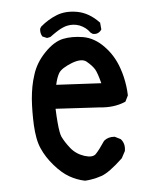

<svg xmlns="http://www.w3.org/2000/svg" viewBox="-49 -682 597 724"><g transform="rotate(-5 250.0 -320.0)"><path d="M243.2 0Q212.9 -6.3 185.5 -22Q158.2 -37.6 130.4 -69.6Q102.5 -101.6 87.4 -136.2Q79.6 -153.8 75.4 -176Q71.3 -198.2 69.8 -225.1Q67.4 -278.3 70.8 -324.7Q72.8 -348.1 76.9 -370.6Q81.1 -393.1 88.4 -415Q95.2 -437 107.4 -457.3Q119.6 -477.5 137.2 -495.6Q172.9 -532.7 208 -540Q242.2 -546.9 283.7 -540Q294.4 -538.1 304.7 -534.4Q314.9 -530.8 324.7 -525.1Q334.5 -519.5 343.8 -512.2Q353 -504.9 361.8 -495.6Q379.4 -477.5 392.3 -456.1Q405.3 -434.6 413.6 -410.2Q419.4 -394 423.3 -377.2Q427.2 -360.4 429.7 -343Q432.1 -325.7 432.6 -307.6V-306.2L432.1 -305.2L422.4 -285.6L421.4 -283.7L419.4 -282.7Q377 -264.6 322.8 -270.5L156.7 -279.8Q157.7 -251 159.7 -228.8Q161.6 -206.5 164.1 -193.1Q166.5 -179.7 169.4 -173.3Q174.3 -163.1 181.6 -151.6Q189 -140.1 198.7 -127.9Q218.3 -103.5 250 -93.3Q279.8 -84 292.5 -96.2Q307.1 -111.3 328.1 -143.1L328.6 -143.6L329.1 -144Q344.7 -157.2 368.7 -155.3H369.6L370.6 -154.8L390.1 -145L391.1 -144.5L392.1 -143.6Q407.7 -126 403.3 -99.6V-98.6L402.8 -97.7L389.2 -72.3L388.7 -71.8L387.7 -70.8Q335.9 -22 306.6 -12.2Q296.9 -8.8 286.6 -6.3Q276.4 -3.9 265.9 -2.2Q255.4 -0.5 244.6 0H243.7ZM336.9 -360.8Q326.7 -400.4 318.4 -414.6Q309.1 -429.7 289.1 -446.3Q271.5 -460.9 232.9 -446.3Q193.4 -430.7 182.6 -413.6Q172.9 -397.5 167 -369.6ZM146 -549.3 132.3 -555.2 130.9 -555.7 129.9 -557.6Q126.5 -563.5 125.2 -570.3Q124 -577.1 125 -585L125.5 -585.9L126 -587.4L129.9 -593.3L130.4 -593.8L130.9 -594.2Q159.2 -618.2 192.4 -631.3Q226.1 -644.5 270 -636.7Q314.5 -628.4 351.1 -589.8L352.5 -588.4V-586.4L354.5 -564.9V-563L353.5 -561Q349.6 -555.7 344.7 -552.5Q339.8 -549.3 334 -548.3Q328.1 -547.4 321.8 -548.8L320.8 -549.3L319.8 -549.8L314 -553.7L313.5 -554.2L312.5 -555.2Q305.2 -565.4 295.9 -572.5Q286.6 -579.6 274.9 -584.5Q251.5 -593.3 227.1 -587.9Q223.6 -587.4 219.7 -585.9Q215.8 -584.5 211.7 -582.8Q207.5 -581.1 203.1 -578.9Q198.7 -576.7 193.8 -573.7Q189 -570.8 183.8 -567.4Q178.7 -564 173.1 -560.1Q167.5 -556.2 161.6 -551.8L160.6 -551.3L159.2 -550.8L149.4 -548.8H147.9Z"/></g></svg>

Font: NaikaiFont
Style: SemiBold
Weight: 600
Version: Version 1.89